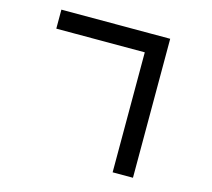

<svg xmlns="http://www.w3.org/2000/svg" viewBox="-115 -902 1231 1113"><g transform="rotate(15 500.0 -345.0)"><path d="M120 -648V-762H773V-648ZM651 -762H773V72H651Z"/></g></svg>

Font: Murecho Thin Medium
Style: Regular
Weight: 500
Version: Version 1.010